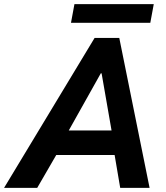

<svg xmlns="http://www.w3.org/2000/svg" viewBox="-66 -902 796 922"><path d="M388.2 -719.7H506.8L652.3 0H511.2L484.4 -157.7H204.1L112.8 0H-46.4ZM291.5 -882.3H672.4L655.8 -792.5H274.9ZM469.7 -275.4 421.9 -549.8H418L264.2 -275.4Z"/></svg>

Font: Reddit Sans Fudge
Style: Bold
Weight: 700
Italic angle: -11.25°
Designer: Stephen Hutchings
Version: Version 1.013